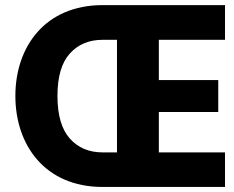

<svg xmlns="http://www.w3.org/2000/svg" viewBox="-20 -742 930 762"><path d="M873 -584V-721.7H387.2C159.2 -721.7 41 -556.6 41 -361.3C41 -165.5 159.2 0 387.2 0H873V-137.2H610.4V-297.4H846.2V-424.3H610.4V-584ZM444.3 -137.2H387.2C333.5 -137.2 290 -155.3 257.3 -191.9C224.6 -228.5 208 -284.7 208 -361.3C208 -437.5 224.6 -493.7 257.3 -529.8C290 -565.9 333.5 -584 387.2 -584H444.3Z"/></svg>

Font: Estedad ExtraBold
Style: Regular
Weight: 800
Designer: Amin Abedi
Version: Version 7.3